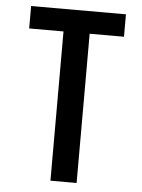

<svg xmlns="http://www.w3.org/2000/svg" viewBox="-53 -777 605 819"><g transform="rotate(5 250.0 -367.5)"><path d="M194 0V-639H47V-735H453V-639H306V0Z"/></g></svg>

Font: Iosevka SS08 Regular
Style: Bold
Weight: 700
Monospace: yes
Designer: Belleve Invis
Foundry: Belleve Invis
Version: Version 16.3.4; ttfautohint (v1.8.4)